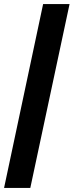

<svg xmlns="http://www.w3.org/2000/svg" viewBox="-71 -763 362 944"><path d="M-51 161 141 -743H271L78 161Z"/></svg>

Font: Saira ExtraCondensed Black
Style: Italic
Weight: 900
Width: 2
Italic angle: -12°
Designer: Hector Gatti with collaboration of the Omnibus-Type team
Foundry: Omnibus-Type
Version: Version 1.101